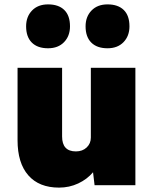

<svg xmlns="http://www.w3.org/2000/svg" viewBox="-20 -844 709 875"><path d="M249 11Q158 11 109 -45Q60 -101 60 -205V-535H263V-222Q263 -154 326 -154Q356 -154 375 -172Q394 -190 394 -217V-535H597V0H411L404 -59Q377 -27 336.5 -8Q296 11 249 11ZM470 -624Q422 -624 396 -650Q370 -676 370 -724Q370 -768 397 -796Q424 -824 470 -824Q518 -824 544 -798.5Q570 -773 570 -724Q570 -680 543 -652Q516 -624 470 -624ZM199 -624Q151 -624 125 -650Q99 -676 99 -724Q99 -768 126 -796Q153 -824 199 -824Q247 -824 273 -798.5Q299 -773 299 -724Q299 -680 272 -652Q245 -624 199 -624Z"/></svg>

Font: Lexend Black
Style: Regular
Weight: 900
Designer: Bonnie Shaver-Troup, Thomas Jockin
Foundry: Lexend
Version: Version 1.007; ttfautohint (v1.8.3)